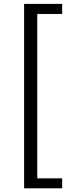

<svg xmlns="http://www.w3.org/2000/svg" viewBox="-20 -812 378 1001"><path d="M105.7 169.7V-791.7H304.1V-739.2H174.3V117.8H304.1V169.7Z"/></svg>

Font: Noto Sans JP
Style: Regular
Weight: 100
Designer: Ryoko NISHIZUKA 西塚涼子 (kana, bopomofo & ideographs); Paul D. Hunt (Latin, Greek & Cyrillic); Sandoll Communications 산돌커뮤니
Foundry: Adobe
Version: Version 2.004;hotconv 1.0.118;makeotfexe 2.5.65603